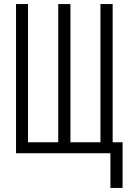

<svg xmlns="http://www.w3.org/2000/svg" viewBox="-20 -755 634 946"><path d="M524 171V0H59V-735H118V-54H267V-735H327V-54H475V-735H535V-54H584V171Z"/></svg>

Font: Iosevka QP Light
Style: Regular
Weight: 300
Designer: Belleve Invis
Foundry: Belleve Invis
Version: Version 20.0.0; ttfautohint (v1.8.4)